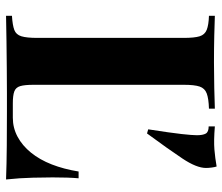

<svg xmlns="http://www.w3.org/2000/svg" viewBox="-72 -682 754 651"><g transform="rotate(90 305.5 -357.0)"><path d="M349 -708V-688Q315 -687 297.5 -680.5Q280 -674 274 -656.5Q268 -639 268 -602V-94Q268 -63 272.5 -48Q277 -33 290.5 -28Q304 -23 331 -23H380Q414 -23 444 -39Q474 -55 498 -84.5Q522 -114 538 -155Q554 -196 562 -246H585Q582 -212 582 -158Q582 -135 583 -91Q584 -47 589 0Q538 -2 474 -2.5Q410 -3 360 -3Q335 -3 296 -3Q257 -3 212 -2.5Q167 -2 121 -1.5Q75 -1 34 0V-20Q66 -22 82 -28Q98 -34 103.5 -52Q109 -70 109 -106V-602Q109 -639 103.5 -656.5Q98 -674 81.5 -680.5Q65 -687 34 -688V-708Q59 -707 101.5 -706Q144 -705 192 -705Q236 -705 278.5 -706Q321 -707 349 -708ZM545 -714Q547 -709 548.5 -698Q550 -687 550 -678Q550 -646 518 -598Q486 -550 433 -478L419 -482Q431 -559 435 -595.5Q439 -632 439 -647Q439 -667 433.5 -677Q428 -687 409 -687V-708Q458 -704 487.5 -706.5Q517 -709 545 -714Z"/></g></svg>

Font: Playfair Display
Style: Bold
Weight: 700
Designer: Claus Eggers Sørensen
Foundry: Claus Eggers Sørensen
Version: Version 1.203